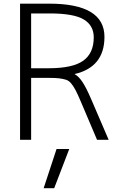

<svg xmlns="http://www.w3.org/2000/svg" viewBox="-20 -751 645 1033"><path d="M147.5 -383.8H241.2Q371.1 -383.8 427.7 -424.3Q484.4 -464.8 484.4 -549.8Q484.4 -614.3 430.2 -646.5Q376 -678.7 248 -678.7H147.5ZM214.8 261.7 284.2 50.8H352.5L271.5 261.7ZM147.5 1H87.9V-731.4H244.1Q542 -731.4 542 -552.7Q542 -389.6 380.9 -352.5Q402.3 -340.8 421.9 -312.5Q443.4 -281.2 471.7 -214.8L564.5 1H502L414.1 -206.1Q397.5 -245.1 386.7 -265.6Q376 -286.1 363.3 -301.8Q350.6 -317.4 334 -322.3Q317.4 -327.1 298.3 -329.6Q279.3 -332 241.2 -332H147.5Z"/></svg>

Font: Gen Shin Gothic Light
Style: Regular
Weight: 200
Designer: [Source Han Sans]
Ryoko NISHIZUKA  (kana & ideographs); Paul D. Hunt (Latin, Greek & Cyrillic); Wenlong ZHANG  (bopomofo
Version: Version 1.002.20150607